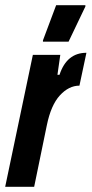

<svg xmlns="http://www.w3.org/2000/svg" viewBox="-37 -722 354 742"><path d="M90 -510H196L185 -433H193Q221 -518 297 -518L270 -391Q229 -391 194.5 -353.5Q160 -316 144 -238L95 0H-17ZM129 -561V-566L180 -702H293V-697L228 -561Z"/></svg>

Font: Saira Ultra Condensed ExtraBold
Style: Italic
Weight: 800
Width: 1
Italic angle: -12°
Designer: Hector Gatti with collaboration of the Omnibus-Type team
Foundry: Omnibus-Type
Version: Version 1.001; ttfautohint (v1.8)